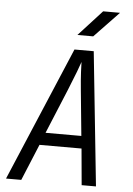

<svg xmlns="http://www.w3.org/2000/svg" viewBox="-62 -996 724 1042"><g transform="rotate(5 300.0 -475.0)"><path d="M11 0 320 -730H425L501 0H423L405 -198H176L94 0ZM203 -266H398L374 -510Q368 -571 366 -612Q364 -653 364 -666Q360 -653 344.5 -612Q329 -571 304 -510ZM329 -810 457 -950H549L415 -810Z"/></g></svg>

Font: JetBrains Mono NL Light
Style: Italic
Weight: 300
Italic angle: -9°
Designer: Philipp Nurullin, Konstantin Bulenkov
Foundry: JetBrains
Version: Version 2.304; ttfautohint (v1.8.4.7-5d5b)